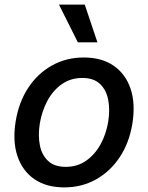

<svg xmlns="http://www.w3.org/2000/svg" viewBox="-20 -802 642 833"><path d="M258.9 11Q180.8 11 128.9 -24.9Q77.1 -60.7 55.6 -125Q34.1 -189.3 47.9 -274.9Q61.4 -358.7 102.6 -421.2Q143.8 -483.7 205.8 -518.1Q267.8 -552.6 343.4 -552.6Q421.5 -552.6 473.4 -516.7Q525.2 -480.8 546.7 -416.4Q568.2 -351.9 554.3 -265.6Q540.8 -182.5 499.5 -120.2Q458.1 -57.9 396.3 -23.4Q334.5 11 258.9 11ZM264.9 -78.1Q316.1 -78.1 354.2 -105.1Q392.4 -132.1 416.7 -176.8Q441.1 -221.6 449.6 -274.9Q457.7 -326.3 449.4 -369.1Q441.1 -411.9 413.7 -437.9Q386.4 -463.8 337.4 -463.8Q286.2 -463.8 247.9 -436.6Q209.5 -409.4 185.5 -364.5Q161.6 -319.6 152.7 -266Q144.5 -214.8 152.9 -172.2Q161.2 -129.6 188.6 -103.9Q215.9 -78.1 264.9 -78.1ZM402.7 -618.3H317.8L235.8 -782H347.7Z"/></svg>

Font: Inter UI Medium
Style: Italic
Weight: 500
Italic angle: 9.39999°
Designer: Rasmus Andersson
Foundry: rsms
Version: 3.2;8d6f07862